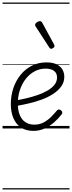

<svg xmlns="http://www.w3.org/2000/svg" viewBox="-20 -1009 566 1508"><path d="M243 19Q184 19 144.5 -7.5Q105 -34 85 -81.5Q65 -129 65 -191Q65 -258 85 -317Q105 -376 142 -421.5Q179 -467 230.5 -493Q282 -519 345 -519Q394 -519 425 -503.5Q456 -488 470.5 -462.5Q485 -437 485 -406Q485 -363 460.5 -329.5Q436 -296 395.5 -270Q355 -244 305 -226Q255 -208 203 -196Q151 -184 105 -176L106 -221Q145 -227 189 -237.5Q233 -248 275 -262.5Q317 -277 352 -297Q387 -317 407.5 -342.5Q428 -368 428 -401Q428 -435 404 -452.5Q380 -470 338 -470Q292 -470 252.5 -449Q213 -428 183.5 -391Q154 -354 137 -304Q120 -254 120 -197Q120 -141 136 -104Q152 -67 181 -48.5Q210 -30 250 -30Q292 -30 325 -48.5Q358 -67 383.5 -93Q409 -119 427 -141Q435 -150 443.5 -149Q452 -148 460 -142Q467 -135 469 -127.5Q471 -120 464 -111Q440 -79 406 -49Q372 -19 331 0Q290 19 243 19ZM382 -626Q378 -626 374.5 -628Q371 -630 367 -636L260 -801Q258 -805 256.5 -808.5Q255 -812 256 -815Q256 -822 263 -828.5Q270 -835 278.5 -839Q287 -843 294 -843Q305 -843 312 -830L405 -659Q407 -655 407.5 -652Q408 -649 408 -646Q407 -638 398 -632Q389 -626 382 -626ZM0 469H526V479H0ZM0 -20H526V0H0ZM0 -505H526V-500H0ZM0 -989H526V-979H0Z"/></svg>

Font: Playwrite DE VA Guides
Style: Regular
Weight: 400
Designer: Veronika Burian, José Scaglione
Foundry: TypeTogether
Version: Version 1.003